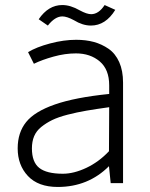

<svg xmlns="http://www.w3.org/2000/svg" viewBox="-20 -723 593 758"><path d="M226.1 -658.2Q197.3 -658.2 168.9 -622.1L132.8 -647Q170.9 -703.1 226.1 -703.1Q258.3 -703.1 294.9 -682.1Q322.8 -667 339.8 -667Q369.6 -667 393.1 -703.1L435.1 -684.1Q397 -622.1 338.9 -622.1Q306.2 -622.1 272 -643.1Q244.1 -658.2 226.1 -658.2ZM280.8 -565.9Q318.8 -565.9 350.3 -557.4Q381.8 -548.8 408.7 -530.3Q435.5 -511.7 450.7 -477.8Q465.8 -443.8 465.8 -397V0H417L410.2 -66.9Q328.1 15.1 208 15.1Q130.9 15.1 90.3 -28.1Q49.8 -71.3 49.8 -137.2Q49.8 -199.7 83.3 -241.2Q116.7 -282.7 196.5 -310.5Q276.4 -338.4 411.1 -352.1V-386.2Q411.1 -448.7 373.8 -480.5Q336.4 -512.2 279.8 -512.2Q236.8 -512.2 191.2 -499.5Q145.5 -486.8 113.8 -471.2L90.8 -517.1Q123.5 -537.1 177.7 -551.5Q231.9 -565.9 280.8 -565.9ZM228 -37.1Q271.5 -37.1 320.8 -60.3Q370.1 -83.5 410.2 -126L411.1 -299.8Q358.4 -292.5 321.3 -286.1Q284.2 -279.8 247.1 -270.3Q210 -260.7 186 -249Q162.1 -237.3 142.8 -221.7Q123.5 -206.1 114.7 -185.1Q106 -164.1 106 -137.2Q106 -83 135 -60.1Q164.1 -37.1 228 -37.1Z"/></svg>

Font: Stilu Light
Style: Regular
Weight: 300
Designer: Genilson Lima Santos
Foundry: Genilson Lima Santos
Version: Version 1.200;PS 001.200;hotconv 1.0.88;makeotf.lib2.5.64775